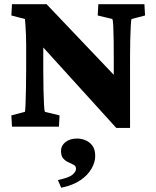

<svg xmlns="http://www.w3.org/2000/svg" viewBox="-20 -593 732 899"><path d="M512.7 -193.4V-321.3Q512.7 -365.2 512.2 -405.3Q511.7 -445.3 510.3 -472.2Q508.8 -499 505.9 -503.9L437.5 -520.5L440.4 -573.2H656.2L659.2 -520.5L595.7 -503.9Q593.8 -499 592.3 -472.2Q590.8 -445.3 589.8 -405.3Q588.9 -365.2 588.9 -321.3V-150.4Q588.9 -100.6 588.9 -64.5Q588.9 -28.3 588.9 5.9H524.4L120.1 -439.5L182.6 -440.4V-267.6Q182.6 -216.8 183.6 -174.3Q184.6 -131.8 186 -104Q187.5 -76.2 190.4 -69.3L258.8 -52.7L255.9 0H36.1L33.2 -52.7L96.7 -69.3Q98.6 -76.2 99.6 -105.5Q100.6 -134.8 101.6 -178.2Q102.5 -221.7 102.5 -267.6V-384.8Q102.5 -403.3 101.6 -428.7Q100.6 -454.1 99.1 -475.6Q97.7 -497.1 96.7 -503.9L33.2 -520.5L36.1 -573.2H198.2L559.6 -193.4ZM266.6 286.1 251 250Q302.7 239.3 319.3 225.1Q335.9 210.9 335.9 197.3Q335.9 184.6 325.2 178.7Q314.5 172.9 300.8 167Q287.1 161.1 276.4 149.4Q265.6 137.7 265.6 113.3Q265.6 88.9 286.6 72.3Q307.6 55.7 340.8 55.7Q361.3 55.7 380.9 64Q400.4 72.3 413.1 89.8Q425.8 107.4 425.8 137.7Q425.8 166 408.7 196.3Q391.6 226.6 356.9 250.5Q322.3 274.4 266.6 286.1Z"/></svg>

Font: Crimson Pro ExtraBold
Style: Regular
Weight: 800
Designer: Jacques Le Bailly
Foundry: Baron von Fonthausen
Version: Version 1.003